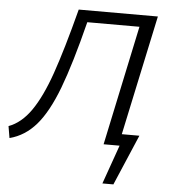

<svg xmlns="http://www.w3.org/2000/svg" viewBox="-60 -710 846 957"><g transform="rotate(5 362.5 -231.5)"><path d="M295 -658H691L563 -58H651L543 195H488L557 0H477L604 -599H343Q290 -388 243 -264Q196 -140 140 -75Q84 -10 7 10L-3 -49Q60 -72 108.5 -141.5Q157 -211 199.5 -332.5Q242 -454 295 -658Z"/></g></svg>

Font: LXGW Bright GB
Style: Italic
Weight: 400
Italic angle: -12°
Designer: Christian Thalmann (Catharsis Fonts)
Foundry: LXGW / Christian Thalmann (Catharsis Fonts) / Fontworks Inc.
Version: Version 5.510